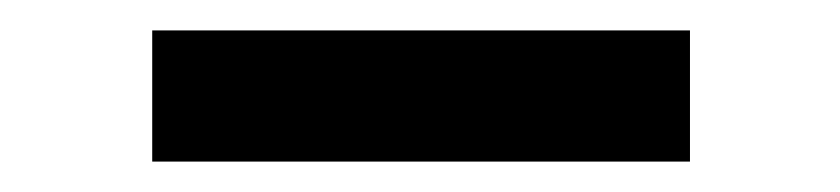

<svg xmlns="http://www.w3.org/2000/svg" viewBox="-20 -323 547 125"><path d="M79.1 -303.2H429.2V-217.8H79.1Z"/></svg>

Font: Oakes Grotesk
Style: SemiBold
Weight: 600
Designer: Samuel Oakes
Foundry: Samuel Oakes
Version: Version 1.0 | wf-rip DC20170320